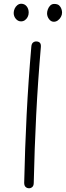

<svg xmlns="http://www.w3.org/2000/svg" viewBox="-20 -989 354 1024"><path d="M147 -739Q148 -755 155.5 -761.5Q163 -768 173 -768Q185 -768 192 -761.5Q199 -755 198 -739Q182 -554 173 -375.5Q164 -197 160 -14Q160 1 152.5 8Q145 15 135 15Q124 15 116.5 8Q109 1 109 -14Q113 -197 122 -376Q131 -555 147 -739ZM92 -875Q76 -875 64.5 -888.5Q53 -902 53 -920Q53 -931 58 -942.5Q63 -954 72.5 -961.5Q82 -969 93 -969Q111 -969 122 -955.5Q133 -942 133 -922Q133 -909 127.5 -898.5Q122 -888 113 -881.5Q104 -875 92 -875ZM267 -873Q252 -873 241.5 -887Q231 -901 231 -918Q231 -928 235.5 -940Q240 -952 248.5 -960Q257 -968 269 -968Q287 -968 295.5 -960Q304 -952 307.5 -941.5Q311 -931 311 -922Q311 -910 305 -899Q299 -888 289 -880.5Q279 -873 267 -873Z"/></svg>

Font: Playpen Sans ExtraLight
Style: Regular
Weight: 250
Designer: Laura Meseguer, Veronika Burian, José Scaglione
Foundry: TypeTogether
Version: Version 1.001